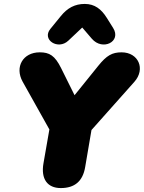

<svg xmlns="http://www.w3.org/2000/svg" viewBox="-20 -946 731 976"><path d="M289 10C360 10 401 -25 413 -97L445 -285L663 -530C721 -595 684 -680 598 -680C550 -680 522 -664 480 -612L359 -462L291 -599C259 -664 231 -680 182 -680C96 -680 54 -605 95 -531L231 -288L201 -116C187 -36 221 10 289 10ZM327 -739 398 -806 447 -749C501 -686 599 -734 555 -804L523 -855C495 -900 461 -926 411 -926C361 -926 323 -906 289 -864L236 -799C191 -744 275 -690 327 -739Z"/></svg>

Font: SN Pro Black
Style: Italic
Weight: 900
Italic angle: -9°
Designer: Tobias Whetton
Foundry: Supernotes
Version: Version 1.001;Glyphs 3.2 (3249)